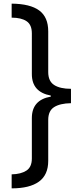

<svg xmlns="http://www.w3.org/2000/svg" viewBox="-20 -819 435 1055"><path d="M44 -799Q146 -798 195.5 -761.5Q245 -725 245 -647V-423Q245 -373 277.5 -352Q310 -331 370 -331V-252Q310 -251 277.5 -230.5Q245 -210 245 -160V65Q245 142 194 179Q143 216 44 216V139Q95 138 125 118.5Q155 99 155 52V-170Q155 -270 259 -288V-294Q155 -313 155 -412V-636Q155 -683 126 -702.5Q97 -722 44 -722Z"/></svg>

Font: Noto Sans Sinhala Medium
Style: Regular
Weight: 500
Designer: Jelle Bosma - Monotype Design Team
Foundry: Monotype Imaging Inc.
Version: Version 2.006; ttfautohint (v1.8.4.7-5d5b)